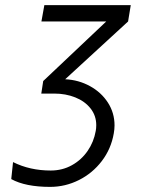

<svg xmlns="http://www.w3.org/2000/svg" viewBox="-20 -570 640 751"><path d="M24 130.5 31 64Q97 97 178.5 97Q224 97 261.2 76.2Q298.5 55.5 322.8 20.2Q347 -15 354.5 -58Q356.5 -68 356.5 -80.5Q356.5 -117.5 334.2 -145.8Q312 -174 274.5 -189Q237 -204 192 -204H141.5L149 -253L395.5 -486H142L153.5 -550H491.5L481 -486L235 -260Q287.5 -257.5 331.8 -233.2Q376 -209 402 -168.8Q428 -128.5 428 -79.5Q428 -64.5 425 -48Q414.5 12.5 378.2 60Q342 107.5 288.8 134.2Q235.5 161 176 161Q79.5 161 24 130.5Z"/></svg>

Font: JuliaMono
Style: Italic
Weight: 400
Italic angle: -9°
Monospace: yes
Designer: cormullion
Foundry: corm
Version: Version 0.057; ttfautohint (v1.8.4)